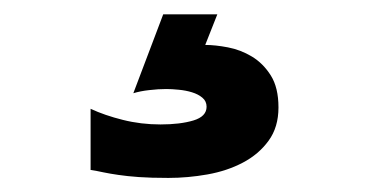

<svg xmlns="http://www.w3.org/2000/svg" viewBox="-20 -29 544 270"><path d="M268.6 34.2Q282.7 34.2 300.5 37.6Q318.4 41 334.2 50.5Q350.1 60.1 360.8 77.1Q371.6 94.2 371.6 122.1Q371.6 149.9 357.7 168.9Q343.8 188 321.5 199.7Q299.3 211.4 271.7 216.3Q244.1 221.2 216.8 221.2Q191.9 221.2 175.3 220Q158.7 218.8 146.7 217Q134.8 215.3 125.7 213.4Q116.7 211.4 107.4 210V124Q127.4 133.3 152.8 139.6Q178.2 146 205.6 146Q233.4 146 252 140.4Q270.5 134.8 270.5 121.1Q270.5 113.3 264.6 108.4Q258.8 103.5 250 100.8Q241.2 98.1 231.4 97.2Q221.7 96.2 213.9 96.2Q202.6 96.2 189.9 97.7Q177.2 99.1 167.5 102.1L209.5 -8.8H285.6Z"/></svg>

Font: Audiowide
Style: Regular
Weight: 400
Designer: Astigmatic (AOETI)
Foundry: Astigmatic (AOETI)
Version: Version 1.002